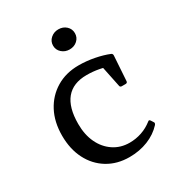

<svg xmlns="http://www.w3.org/2000/svg" viewBox="-169 -811 862 929"><g transform="rotate(-30 261.5 -346.0)"><path d="M285 8Q216 8 163.5 -24Q111 -56 82 -113Q53 -170 53 -245Q53 -321 83 -378Q113 -435 167 -467.5Q221 -500 292 -500Q335 -500 379 -491.5Q423 -483 457 -469Q465 -465 464 -455L455 -317Q454 -308 444 -308H423Q413 -308 412 -318L386 -444L429 -417Q401 -428 369 -434Q337 -440 302 -440Q226 -440 187.5 -393.5Q149 -347 149 -255Q149 -195 170.5 -149.5Q192 -104 231 -78Q270 -52 320 -52Q355 -52 387.5 -63Q420 -74 448 -96Q455 -103 461 -94L470 -80Q475 -74 468 -65Q436 -30 388.5 -11Q341 8 285 8ZM294 -588Q269 -588 251 -604Q233 -620 233 -644Q233 -668 251 -684Q269 -700 294 -700Q320 -700 337.5 -684Q355 -668 355 -644Q355 -620 337.5 -604Q320 -588 294 -588Z"/></g></svg>

Font: Hahmlet
Style: Regular
Weight: 400
Designer: Minjoo Ham & Mark Frömberg
Foundry: hypertype
Version: Version 1.002